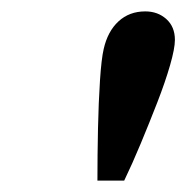

<svg xmlns="http://www.w3.org/2000/svg" viewBox="-20 -767 327 337"><path d="M198 -450H151Q151 -495 152 -541.5Q153 -588 155.5 -626Q158 -664 162 -681Q169 -712 188 -729.5Q207 -747 235 -747Q257 -747 272 -733.5Q287 -720 287 -697Q287 -682 278.5 -652.5Q270 -623 256 -587Q242 -551 227 -515Q212 -479 198 -450Z"/></svg>

Font: Wix Madefor Text
Style: Bold Italic
Weight: 700
Italic angle: -12°
Designer: Dalton Maag Ltd
Foundry: Dalton Maag Ltd
Version: Version 3.100